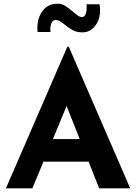

<svg xmlns="http://www.w3.org/2000/svg" viewBox="-20 -1018 736 1038"><path d="M459 -144H215L155 0H12L344 -765H352L684 0H516ZM411 -266 340 -445 266 -266ZM327 -887Q300 -910 283 -910Q267 -910 259.5 -895.5Q252 -881 252 -859L253 -845H183Q182 -852 182 -867Q182 -922 211 -960Q240 -998 291 -998Q313 -998 330.5 -987.5Q348 -977 373 -956Q393 -939 402.5 -932.5Q412 -926 423 -926Q452 -926 448 -995H518Q521 -979 521 -963Q521 -911 493.5 -877Q466 -843 426 -843Q396 -843 375 -854Q354 -865 327 -887Z"/></svg>

Font: Josefin Sans
Style: Bold
Weight: 700
Designer: Santiago Orozco
Foundry: Typemade
Version: Version 2.000